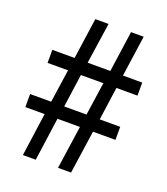

<svg xmlns="http://www.w3.org/2000/svg" viewBox="-132 -806 780 899"><g transform="rotate(20 258.0 -357.0)"><path d="M391 -445 368 -280H470V-215H358L327 0H262L293 -215H181L151 0H87L117 -215H21V-280H126L150 -445H48V-510H159L188 -714H254L224 -510H337L366 -714H429L400 -510H496V-445ZM191 -280H302L326 -445H214Z"/></g></svg>

Font: Noto Sans Myanmar Condensed
Style: Regular
Weight: 400
Width: 3
Designer: Monotype Design Team
Foundry: Monotype Imaging Inc.
Version: Version 2.107; ttfautohint (v1.8.4.7-5d5b)